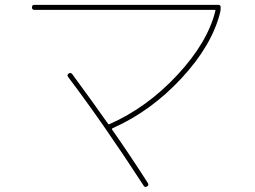

<svg xmlns="http://www.w3.org/2000/svg" viewBox="-20 -720 1040 783"><path d="M120.1 -679.7Q110.4 -679.7 110.4 -689.9Q110.4 -700.2 120.1 -700.2H870.1Q879.9 -700.2 879.9 -690.4Q879.9 -676.8 877.9 -669.9Q844.7 -535.2 720.2 -400.9Q595.7 -266.6 439.5 -197.3Q435.5 -195.3 436.5 -192.4Q503.9 -96.7 583 26.4Q587.9 35.2 580.1 40Q572.3 45.9 566.4 38.1Q404.3 -211.9 257.8 -406.2Q252 -414.1 259.8 -419.9Q267.6 -425.8 274.4 -418Q361.3 -299.8 420.9 -214.8Q422.9 -211.9 426.8 -213.9Q579.1 -281.2 702.6 -413.6Q826.2 -545.9 858.4 -675.8Q860.4 -679.7 853.5 -679.7Z"/></svg>

Font: Rounded Mgen+ 1mn thin
Style: Regular
Weight: 100
Designer: [Source Han Sans]
Ryoko NISHIZUKA  (kana & ideographs); Paul D. Hunt (Latin, Greek & Cyrillic); Wenlong ZHANG  (bopomofo
Version: Version 1.059.20150602